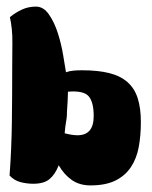

<svg xmlns="http://www.w3.org/2000/svg" viewBox="-20 -562 461 582"><path d="M9 -30Q15 -111 16 -192.5Q17 -274 17 -355Q17 -393 17.5 -433.5Q18 -474 10 -510Q27 -524 46.5 -533Q66 -542 89 -542Q112 -542 128.5 -518Q145 -494 155.5 -461Q166 -428 171.5 -394.5Q177 -361 180 -343Q191 -347 203.5 -348Q216 -349 228 -349Q277 -349 311 -340.5Q345 -332 366.5 -313Q388 -294 397.5 -264Q407 -234 407 -192Q407 -151 400.5 -116Q394 -81 376.5 -55Q359 -29 329.5 -14.5Q300 0 254 0Q221 0 197.5 -16.5Q174 -33 158 -61Q147 -33 130 -19Q113 -5 81 -5Q61 -5 42 -10Q23 -15 9 -30ZM215 -152Q264 -152 264 -210Q264 -253 248.5 -270.5Q233 -288 186 -284Q186 -271 185 -255Q184 -239 183 -224Q183 -211 182 -204Q181 -197 180 -191Q179 -185 178 -178Q177 -171 176 -158Q199 -152 215 -152Z"/></svg>

Font: Chela One Cyrilic
Style: Regular
Weight: 400
Designer: Miguel Hernandez
Foundry: LatinoType
Version: Version 1.001